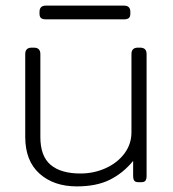

<svg xmlns="http://www.w3.org/2000/svg" viewBox="-20 -650 618 685"><path d="M121 -601V-608Q121 -630 144 -630H422Q445 -630 445 -608V-601Q445 -590 439.5 -585.5Q434 -581 422 -581H144Q132 -581 126.5 -585.5Q121 -590 121 -601ZM70 -162V-457Q70 -480 93 -480H101Q124 -480 124 -457V-161Q124 -93 160.5 -62Q197 -31 267 -31Q315 -31 357 -50Q399 -69 424 -102.5Q449 -136 449 -178V-457Q449 -480 472 -480H480Q503 -480 503 -457V-23Q503 -11 499 -5.5Q495 0 484 0H474Q463 0 459 -5.5Q455 -11 455 -23V-76Q419 -32 371.5 -8.5Q324 15 254 15Q172 15 121 -30.5Q70 -76 70 -162Z"/></svg>

Font: Mitr ExtraLight
Style: Regular
Weight: 275
Designer: Thanarat Vachiruckul
Foundry: Cadson Demak Co.,Ltd.
Version: Version 1.001